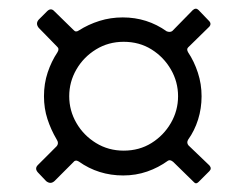

<svg xmlns="http://www.w3.org/2000/svg" viewBox="-20 -594 567 441"><path d="M263 -191Q206 -191 161 -223Q153 -228 148 -221L105 -178Q96 -170 86 -178L67 -198Q59 -207 67 -215L110 -258Q116 -265 110 -274Q97 -296 89 -320.5Q81 -345 81 -373Q81 -402 89.5 -427.5Q98 -453 112 -474Q117 -482 111 -487L69 -530Q61 -540 69 -549L88 -568Q97 -577 105 -568L149 -525Q154 -519 161 -524Q183 -538 208.5 -546Q234 -554 262 -554Q318 -554 363 -522Q371 -519 376 -523L423 -571Q430 -577 436 -571L461 -545Q466 -539 461 -533L412 -485Q408 -481 412 -474Q426 -453 434.5 -427Q443 -401 443 -373Q443 -345 435 -319.5Q427 -294 412 -273Q408 -266 413 -260L461 -214Q467 -207 461 -201L436 -176Q430 -170 425 -176L378 -222Q371 -228 366 -225Q344 -209 318 -200Q292 -191 263 -191ZM264 -248Q300 -248 328 -265.5Q356 -283 372.5 -311.5Q389 -340 389 -373Q389 -406 372.5 -434.5Q356 -463 328 -480.5Q300 -498 264 -498Q229 -498 200.5 -480.5Q172 -463 155.5 -434.5Q139 -406 139 -373Q139 -340 155.5 -311.5Q172 -283 200.5 -265.5Q229 -248 264 -248Z"/></svg>

Font: Libre Franklin Thin Light
Style: Regular
Weight: 300
Version: Version 3.000